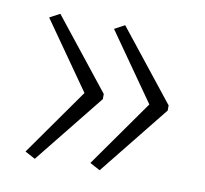

<svg xmlns="http://www.w3.org/2000/svg" viewBox="-52 -516 514 481"><g transform="rotate(10 205.0 -275.5)"><path d="M372 -268V-281L230 -460L204 -446L324 -275L204 -105L230 -91ZM207 -268V-281L65 -460L39 -446L159 -275L39 -105L65 -91Z"/></g></svg>

Font: Noto Sans Devanagari UI ExtraCondensed ExtraLight
Style: Regular
Weight: 200
Width: 2
Designer: Jelle Bosma - Monotype Design Team
Foundry: Monotype Imaging Inc.
Version: Version 2.004